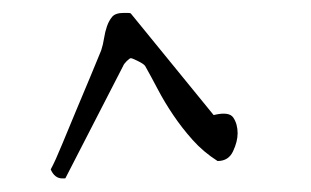

<svg xmlns="http://www.w3.org/2000/svg" viewBox="-20 -959 470 290"><path d="M56.6 -703.1Q63.5 -715.8 73.7 -740.7Q84 -765.6 95.2 -792.5Q106.4 -819.3 116.7 -843.8Q127 -868.2 132.8 -882.8Q135.7 -891.6 137.2 -901.4Q138.7 -911.1 141.6 -919.4Q144.5 -927.7 149.4 -933.6Q154.3 -939.5 167 -939.5H172.9Q176.8 -939.5 177.7 -938.5L302.7 -785.2Q326.2 -791 332.5 -781.2Q338.9 -771.5 338.9 -757.8Q338.9 -745.1 332 -730.5Q325.2 -715.8 308.6 -715.8Q287.1 -729.5 271 -747.6Q254.9 -765.6 241.7 -785.2Q228.5 -804.7 218.3 -824.2Q208 -843.8 199.2 -859.4Q197.3 -862.3 188.5 -866.7Q179.7 -871.1 177.7 -871.1Q175.8 -871.1 171.4 -866.7Q167 -862.3 166 -859.4L79.1 -690.4Q79.1 -689.5 77.1 -689.5H74.2Q62.5 -689.5 56.6 -703.1Z"/></svg>

Font: Waiting for the Sunrise
Style: Regular
Weight: 300
Version: Version 1.001 2001